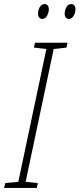

<svg xmlns="http://www.w3.org/2000/svg" viewBox="-77 -924 391 944"><path d="M263 -831C282 -831 294 -858 294 -878C294 -895 286 -904 273 -904C252 -904 241 -878 241 -857C241 -840 249 -831 263 -831ZM132 -831C151 -831 163 -858 163 -878C163 -895 155 -904 142 -904C121 -904 110 -878 110 -857C110 -840 118 -831 132 -831ZM-57 0H104L109 -24L49 -30L187 -683L250 -690L255 -714H95L90 -690L151 -683L13 -30L-51 -24Z"/></svg>

Font: Noto Sans ExtraCondensed ExtraLight
Style: Italic
Weight: 200
Width: 2
Italic angle: -12°
Designer: Monotype Design Team
Foundry: Monotype Imaging Inc.
Version: Version 2.013